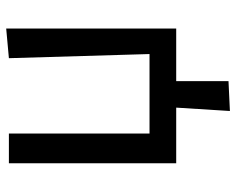

<svg xmlns="http://www.w3.org/2000/svg" viewBox="-92 -502 769 626"><g transform="rotate(-90 293.0 -189.5)"><path d="M243.6 175.1 340.9 170.5V0H512.4V-554.3L415.8 -545.5L429.3 -87H170.1V-545.5H73.2V0H254.6Z"/></g></svg>

Font: Inter 465
Style: Regular
Weight: 400
Designer: Rasmus Andersson
Foundry: rsms
Version: Version 3.019;Glyphs 3.1.2 (3151)